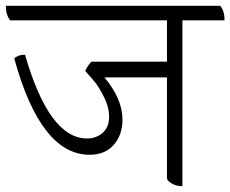

<svg xmlns="http://www.w3.org/2000/svg" viewBox="-31 -620 792 660"><path d="M741 -550H596V20Q575 20 559 10.5Q543 1 543 -8V-354H328Q390 -280 390 -209Q390 -156 360 -122Q330 -88 277 -88Q109 -88 18 -419Q31 -432 55 -432Q138 -144 268 -144Q300 -144 322 -163.5Q344 -183 344 -217.5Q344 -252 327 -285.5Q310 -319 297.5 -335Q285 -351 262 -376Q264 -383 272.5 -395Q281 -407 284 -408H543V-550H4Q-11 -569 -11 -600H726Q741 -582 741 -550Z"/></svg>

Font: Karma Light
Style: Regular
Weight: 300
Designer: Joana Correia
Foundry: Indian Type Foundry
Version: Version 1.202;PS 1.0;hotconv 1.0.78;makeotf.lib2.5.61930; tt